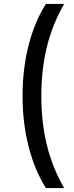

<svg xmlns="http://www.w3.org/2000/svg" viewBox="-20 -762 378 976"><path d="M94.7 -274Q94.7 -412 125.4 -532.1Q156 -652.1 213.4 -742H306.1Q245.9 -637.6 218 -522.4Q190.1 -407.3 190.1 -274Q190.1 -140.7 218 -25.6Q245.9 89.6 306.1 194H213.4Q156 102.9 125.4 -17Q94.7 -136.9 94.7 -274Z"/></svg>

Font: iiserrat Thin
Style: Regular
Weight: 100
Designer: Akira Ohta
Foundry: Akira Ohta
Version: Version 1.200;Glyphs 3.3.1 (3343)